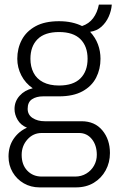

<svg xmlns="http://www.w3.org/2000/svg" viewBox="-20 -630 506 833"><path d="M152 183Q114 183 83.5 165.5Q53 148 35 117.5Q17 87 17 49Q17 5 39 -27.5Q61 -60 97 -76Q70 -87 56.5 -110Q43 -133 43 -157Q43 -190 65 -214.5Q87 -239 122 -247Q90 -269 72.5 -303Q55 -337 55 -375Q55 -420 74.5 -457Q94 -494 134 -516Q174 -538 236 -538Q266 -538 291 -532.5Q316 -527 336 -517Q366 -527 384 -551Q402 -575 409 -610H465Q463 -583 451.5 -557.5Q440 -532 420 -514Q400 -496 371 -492Q394 -467 405 -437.5Q416 -408 416 -375Q416 -330 397 -293Q378 -256 338 -234Q298 -212 236 -212H167Q138 -212 119 -199.5Q100 -187 100 -158Q100 -132 121.5 -118Q143 -104 174 -104H334Q391 -104 424 -64.5Q457 -25 457 34Q457 75 438.5 109Q420 143 387 163Q354 183 309 183ZM161 136H306Q333 136 354.5 123Q376 110 388 88.5Q400 67 400 42Q400 0 378.5 -26.5Q357 -53 323 -53H161Q124 -53 99 -25Q74 3 74 42Q74 85 98.5 110.5Q123 136 161 136ZM236 -259Q298 -259 329 -290Q360 -321 360 -375Q360 -429 329 -460Q298 -491 236 -491Q174 -491 143 -460Q112 -429 112 -375Q112 -341 125.5 -314.5Q139 -288 167 -273.5Q195 -259 236 -259Z"/></svg>

Font: Archivo SemiCondensed ExtraLight
Style: Regular
Weight: 250
Width: 4
Designer: Hector Gatti
Foundry: Omnibus-Type
Version: Version 2.001